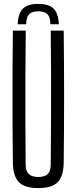

<svg xmlns="http://www.w3.org/2000/svg" viewBox="-20 -957 392 984"><path d="M176 -937Q230.5 -937 254.8 -912.8Q279 -888.5 281.5 -832.5H238Q238 -868.5 223.8 -883.8Q209.5 -899 176 -899Q143 -899 128.8 -883.8Q114.5 -868.5 114 -832.5H70.5Q73 -888.5 97.5 -912.8Q122 -937 176 -937ZM176 7Q107 7 77 -23.2Q47 -53.5 46 -123Q44 -292 44 -461.5Q44 -631 46 -800H112Q111 -687.5 110.2 -571.8Q109.5 -456 110 -340.8Q110.5 -225.5 111.5 -113Q111.5 -80 127.5 -65Q143.5 -50 176 -50Q209.5 -50 224.8 -65Q240 -80 240 -113Q241 -225.5 241.5 -340.8Q242 -456 241.8 -571.8Q241.5 -687.5 240 -800H306.5Q308.5 -631 308.5 -461.5Q308.5 -292 306.5 -123Q305.5 -53.5 275.5 -23.2Q245.5 7 176 7Z"/></svg>

Font: Big Shoulders Display Thin
Style: Regular
Weight: 400
Version: Version 2.002